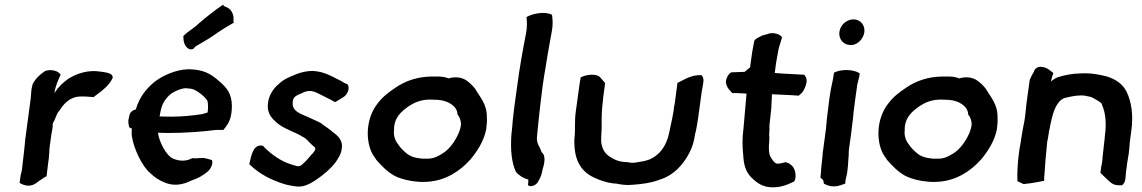

<svg xmlns="http://www.w3.org/2000/svg" viewBox="-20 -799 4897 823"><path d="M119 -435C112 -409 114 -392 111 -372L88 -200C86 -177 84 -156 81 -132C79 -114 77 -96 75 -80C75 -70 70 -56 68 -45L64 -15C73 -10 86 -3 102 -3C114 -3 127 -8 135 -14L148 -24C159 -30 169 -39 180 -44V-47C182 -63 184 -81 186 -97C187 -108 190 -120 190 -130C192 -145 191 -156 193 -170L200 -222C203 -236 205 -247 206 -257V-259C205 -261 206 -264 206 -267C206 -268 208 -269 207 -272C217 -286 221 -308 231 -321L232 -322H233C249 -348 272 -377 309 -384C343 -388 367 -383 379 -383H381L383 -384C397 -396 414 -406 427 -419C442 -432 454 -446 463 -465V-468C462 -488 427 -489 411 -492C359 -500 315 -486 277 -464C263 -455 243 -438 233 -426L225 -417V-416C221 -411 218 -407 214 -400V-403C218 -432 230 -457 240 -479L238 -481C231 -494 198 -505 172 -494V-493H171C150 -479 130 -460 119 -436Z M685 -17C722 -1 760 -5 800 -25C825 -33 850 -46 871 -64C887 -79 893 -100 889 -111L888 -113L885 -114C874 -117 864 -120 853 -122H852L829 -121H828C820 -120 812 -120 805 -121H803L802 -120C772 -104 741 -111 722 -119C693 -131 662 -191 657 -230C669 -230 683 -229 701 -229C770 -229 844 -234 906 -242H938L939 -244C966 -275 973 -300 974 -345C973 -398 953 -423 917 -453C881 -485 850 -500 795 -502H784C733 -500 676 -475 641 -447C604 -416 578 -382 562 -330C551 -328 536 -319 534 -301C533 -296 531 -289 530 -282V-281C530 -272 531 -264 533 -256H534L533 -255C536 -251 540 -250 545 -248C544 -235 544 -222 546 -211C554 -162 588 -87 624 -57C640 -41 660 -27 685 -17ZM707 -392C720 -404 753 -420 776 -421C778 -420 783 -420 785 -420C810 -419 822 -411 844 -394C857 -383 864 -375 869 -367C872 -358 873 -335 870 -317C866 -315 857 -313 847 -310C810 -304 761 -299 719 -299C694 -299 682 -299 664 -300C665 -304 666 -311 667 -316C674 -353 685 -371 707 -392ZM766 -642C766 -624 769 -601 790 -589L791 -588H796C804 -586 810 -589 814 -596L820 -601C842 -614 867 -628 891 -644C922 -666 949 -683 979 -700L982 -702L981 -705C980 -715 984 -730 974 -747C966 -764 951 -768 940 -773L936 -779L932 -776C898 -753 868 -729 834 -700H833V-699C816 -683 798 -671 783 -660L766 -645Z M1049 -95 1051 -93C1092 -53 1144 -26 1205 -8C1224 -4 1249 3 1272 0C1296 -3 1322 -19 1339 -31C1368 -51 1398 -76 1419 -104C1430 -121 1439 -134 1444 -154V-157C1453 -196 1429 -217 1404 -235C1390 -248 1372 -258 1357 -270V-271H1356C1342 -279 1328 -284 1314 -291C1276 -310 1229 -318 1235 -362V-363C1235 -384 1253 -391 1272 -399H1273C1282 -404 1293 -409 1307 -409C1326 -409 1338 -401 1353 -394C1371 -384 1391 -376 1413 -363L1415 -361C1419 -362 1448 -380 1449 -381C1468 -390 1483 -422 1469 -438L1467 -439C1455 -442 1448 -450 1436 -455C1401 -472 1371 -492 1321 -495C1294 -495 1270 -489 1250 -481C1223 -470 1198 -461 1176 -440C1144 -414 1129 -380 1128 -348C1126 -320 1140 -296 1159 -280C1190 -247 1246 -234 1280 -211H1281C1292 -205 1301 -194 1310 -185C1317 -178 1321 -175 1330 -167C1336 -159 1324 -144 1313 -134C1303 -122 1295 -112 1284 -102C1274 -93 1268 -84 1253 -87C1206 -99 1177 -114 1139 -144C1128 -154 1117 -162 1109 -172V-174H1107C1066 -184 1057 -133 1049 -97Z M1599 -356C1548 -292 1546 -197 1576 -140C1578 -136 1587 -123 1592 -116V-115C1614 -90 1639 -63 1672 -45C1700 -31 1735 -23 1771 -20C1779 -20 1784 -19 1792 -19C1800 -19 1807 -20 1814 -20C1891 -25 1952 -66 1996 -115C2027 -152 2054 -195 2064 -244C2066 -260 2068 -277 2067 -294C2068 -353 2038 -381 2017 -418C2007 -431 1995 -443 1981 -453C1959 -469 1929 -471 1903 -463C1892 -467 1878 -471 1859 -471H1829C1770 -470 1718 -453 1675 -423C1645 -403 1620 -384 1599 -356ZM1669 -241V-242C1668 -293 1699 -321 1734 -345C1757 -360 1784 -371 1817 -372H1828C1838 -372 1847 -371 1857 -371C1901 -368 1940 -344 1941 -309V-308C1951 -297 1956 -282 1956 -264C1954 -249 1949 -235 1944 -224C1928 -189 1904 -157 1875 -140C1857 -129 1839 -119 1815 -119H1789C1759 -122 1738 -128 1721 -143C1707 -155 1698 -164 1687 -179V-180C1675 -194 1666 -216 1669 -241Z M2184 -336C2182 -317 2180 -301 2178 -284C2176 -262 2175 -242 2172 -221C2168 -159 2172 -105 2191 -63C2204 -47 2223 -35 2245 -29L2244 -21L2245 -20L2243 -7C2245 -1 2255 0 2263 -2C2273 -5 2283 -11 2289 -25C2297 -38 2303 -54 2306 -74C2311 -88 2314 -105 2314 -116V-117C2313 -133 2311 -138 2301 -148C2294 -172 2278 -183 2282 -215C2286 -257 2290 -299 2295 -341L2306 -431C2310 -462 2315 -488 2320 -519L2328 -568C2333 -600 2340 -633 2345 -663C2351 -693 2349 -715 2346 -737L2345 -736C2315 -752 2260 -740 2237 -726C2239 -702 2240 -685 2235 -657C2221 -585 2207 -508 2197 -431Z M2448 -320C2442 -278 2447 -240 2442 -202V-201C2440 -119 2465 -67 2526 -38C2550 -27 2576 -17 2607 -13H2608C2612 -13 2616 -12 2622 -12C2634 -9 2656 -6 2672 -6C2680 -6 2686 -7 2692 -7C2733 -10 2772 -15 2805 -28C2866 -46 2908 -91 2936 -146C2947 -167 2955 -192 2959 -222C2965 -244 2968 -265 2972 -289L2988 -407C2990 -419 2993 -430 2994 -441C2997 -456 2996 -467 2987 -477H2985C2942 -478 2914 -458 2887 -445L2884 -444L2873 -361C2872 -355 2872 -350 2870 -346L2867 -322C2864 -301 2860 -286 2856 -266L2852 -247C2850 -240 2850 -234 2848 -229V-228C2836 -173 2809 -137 2768 -117C2749 -109 2729 -106 2703 -102C2698 -102 2694 -101 2689 -101C2688 -101 2687 -102 2680 -102L2670 -104C2638 -104 2615 -113 2597 -126H2596C2575 -138 2561 -159 2557 -190C2556 -215 2560 -245 2559 -270V-289C2559 -317 2562 -352 2566 -385L2574 -443L2560 -459L2553 -467C2537 -486 2489 -479 2469 -467L2464 -437Z M3096 -466C3081 -434 3109 -412 3119 -400H3137C3150 -400 3166 -398 3180 -398C3175 -349 3172 -299 3167 -249C3161 -207 3162 -169 3166 -132C3168 -92 3177 -62 3200 -39C3221 -18 3247 4 3292 4C3331 4 3359 -9 3384 -21C3398 -43 3387 -84 3369 -93L3360 -100H3359C3355 -101 3351 -102 3348 -104H3347C3340 -102 3323 -96 3307 -98C3298 -103 3291 -113 3284 -125C3276 -136 3274 -163 3277 -188C3277 -199 3279 -209 3277 -220L3278 -241C3279 -248 3278 -254 3278 -260L3280 -279C3282 -295 3284 -317 3286 -333V-334C3286 -339 3289 -395 3289 -395C3323 -393 3367 -392 3402 -389H3404L3419 -403C3427 -414 3434 -429 3437 -445C3440 -462 3433 -472 3427 -479H3425C3418 -479 3412 -479 3404 -480H3403C3373 -482 3334 -483 3304 -486H3301L3304 -510C3306 -525 3308 -539 3311 -554C3315 -573 3317 -594 3323 -608L3332 -638C3327 -652 3293 -664 3267 -652L3244 -646V-645C3234 -640 3219 -634 3214 -625L3213 -623C3207 -595 3202 -563 3198 -532L3195 -510C3188 -504 3181 -499 3172 -491C3152 -491 3134 -489 3117 -489H3115C3108 -486 3099 -476 3096 -466Z M3535 -376C3532 -355 3528 -316 3525 -295C3524 -287 3523 -282 3523 -272C3522 -266 3521 -261 3521 -251L3509 -161C3508 -152 3506 -145 3506 -134C3504 -118 3502 -91 3500 -77C3500 -66 3498 -51 3497 -40V-37L3508 -28C3509 -26 3510 -22 3511 -17V-12C3523 -6 3536 0 3554 0C3574 0 3588 -7 3603 -12L3604 -23C3605 -34 3609 -44 3611 -56L3613 -72C3615 -84 3615 -97 3616 -109L3618 -134V-135C3618 -144 3618 -151 3619 -159L3627 -216C3629 -231 3631 -250 3633 -265L3636 -288C3638 -316 3644 -359 3648 -389C3649 -395 3655 -438 3655 -438C3658 -450 3663 -467 3665 -481V-484L3664 -485C3641 -501 3590 -504 3558 -489L3555 -488L3553 -476C3552 -471 3551 -466 3550 -457C3544 -432 3539 -404 3535 -376ZM3578 -662C3574 -632 3595 -607 3624 -606H3632C3659 -609 3681 -634 3685 -661C3689 -691 3668 -716 3638 -716C3609 -716 3582 -692 3578 -662Z M3788 -356C3737 -292 3735 -197 3765 -140C3767 -136 3776 -123 3781 -116V-115C3803 -90 3828 -63 3861 -45C3889 -31 3924 -23 3960 -20C3968 -20 3973 -19 3981 -19C3989 -19 3996 -20 4003 -20C4080 -25 4141 -66 4185 -115C4216 -152 4243 -195 4253 -244C4255 -260 4257 -277 4256 -294C4257 -353 4227 -381 4206 -418C4196 -431 4184 -443 4170 -453C4148 -469 4118 -471 4092 -463C4081 -467 4067 -471 4048 -471H4018C3959 -470 3907 -453 3864 -423C3834 -403 3809 -384 3788 -356ZM3858 -241V-242C3857 -293 3888 -321 3923 -345C3946 -360 3973 -371 4006 -372H4017C4027 -372 4036 -371 4046 -371C4090 -368 4129 -344 4130 -309V-308C4140 -297 4145 -282 4145 -264C4143 -249 4138 -235 4133 -224C4117 -189 4093 -157 4064 -140C4046 -129 4028 -119 4004 -119H3978C3948 -122 3927 -128 3910 -143C3896 -155 3887 -164 3876 -179V-180C3864 -194 3855 -216 3858 -241Z M4348 -146C4342 -102 4340 -61 4341 -24L4342 -22L4359 -14C4364 -11 4368 -9 4376 -11C4401 -13 4434 -20 4456 -24C4455 -32 4456 -43 4457 -51C4460 -94 4463 -138 4468 -182L4469 -193C4470 -196 4471 -202 4472 -206C4473 -217 4476 -228 4477 -239C4477 -242 4478 -243 4479 -245L4481 -258C4481 -260 4482 -263 4483 -267C4493 -315 4506 -361 4540 -378C4564 -384 4588 -390 4616 -390C4626 -390 4631 -389 4639 -387L4654 -384C4663 -382 4710 -355 4703 -351C4718 -319 4724 -273 4716 -217C4716 -207 4714 -197 4713 -188C4710 -166 4709 -145 4706 -124V-123C4706 -116 4705 -110 4704 -103C4703 -96 4702 -90 4700 -83L4697 -58L4726 -30C4738 -19 4752 -3 4779 -5H4790C4807 -20 4804 -38 4806 -57L4812 -103C4814 -109 4814 -116 4815 -122L4818 -138C4820 -156 4822 -173 4823 -191L4829 -236C4839 -307 4830 -364 4808 -408C4791 -440 4762 -460 4722 -472C4696 -478 4666 -485 4630 -485C4621 -485 4612 -484 4604 -484C4574 -483 4545 -477 4521 -470C4508 -467 4496 -459 4485 -450C4488 -463 4491 -476 4495 -486C4483 -495 4469 -510 4447 -512C4428 -516 4414 -503 4412 -492L4411 -490C4405 -481 4399 -469 4394 -457L4382 -371C4378 -344 4377 -320 4373 -293L4370 -274L4368 -265C4366 -251 4362 -236 4360 -221L4357 -201C4355 -183 4350 -164 4348 -146Z"/></svg>

Font: Hussar Pisanka
Style: SbdKur
Weight: 600
Designer: Robert Jablonski
Foundry: Cannot Into Space Fonts
Version: Version 1.070